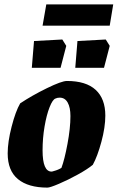

<svg xmlns="http://www.w3.org/2000/svg" viewBox="-20 -846 536 875"><path d="M15 -147Q15 -199 33 -269Q51 -339 72 -375Q126 -411 193.5 -444Q261 -477 285 -477Q372 -477 416 -436.5Q460 -396 460 -319Q460 -266 442 -199.5Q424 -133 403 -95Q379 -75 334.5 -50.5Q290 -26 249 -8.5Q208 9 196 9Q109 9 62 -29.5Q15 -68 15 -147ZM227 -67Q235 -69 244.5 -73Q254 -77 260 -81Q274 -118 287.5 -190Q301 -262 301 -317Q301 -356 288.5 -378.5Q276 -401 252 -401Q241 -401 233 -397Q220 -393 206 -357.5Q192 -322 183 -269Q174 -216 174 -161Q174 -64 215 -64Q218 -64 227 -67ZM135 -659 264 -666 282 -637 256 -537H125ZM333 -659 462 -666 480 -637 454 -537H323ZM191 -826H496L480 -729H174Z"/></svg>

Font: Grenze ExtraBold
Style: Italic
Weight: 800
Italic angle: -10°
Designer: Renata Polastri
Foundry: Omnibus-Type
Version: Version 1.002; ttfautohint (v1.8)